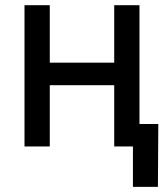

<svg xmlns="http://www.w3.org/2000/svg" viewBox="-20 -566 651 742"><path d="M444.8 -323.7V-236.8H147.9V-323.7ZM172.4 -545.9V0H74.7V-545.9ZM519 -545.9V0H421.4V-545.9ZM493.7 156.2V0H456.1V-86.9H591.8L590.3 156.2Z"/></svg>

Font: Inter Cardless
Style: Regular
Weight: 400
Designer: Rasmus Andersson
Foundry: rsms
Version: Version 4.001;git-9221beed3